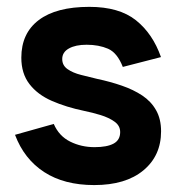

<svg xmlns="http://www.w3.org/2000/svg" viewBox="-20 -530 519 560"><path d="M254.8 9.8Q167.2 9.8 108.9 -28.1Q50.5 -66 23.8 -136.8L136.8 -168.5Q152.2 -133 184.8 -116.9Q217.2 -100.8 255.8 -100.8Q292 -100.8 311.2 -111.1Q330.5 -121.5 330.5 -144.8Q330.5 -163.5 314 -175.2Q297.5 -187 273.4 -194.4Q249.2 -201.8 225.8 -206.5Q172.8 -217.5 131.1 -235.8Q89.5 -254 65.9 -284.8Q42.2 -315.5 42.2 -361.8Q42.2 -433 93.1 -471.5Q144 -510 240.5 -510Q327.5 -510 376.5 -470.9Q425.5 -431.8 449.5 -363.5L338.2 -334.8Q322 -376.2 295 -387.9Q268 -399.5 232.8 -399.5Q200.2 -399.5 180.9 -388.6Q161.5 -377.8 161.5 -357.8Q161.5 -339.2 177 -328.4Q192.5 -317.5 216.4 -311.5Q240.2 -305.5 263.8 -299.8Q301.8 -291.8 335.5 -280.1Q369.2 -268.5 395 -251.4Q420.8 -234.2 435.2 -208.6Q449.8 -183 449.8 -147Q449.8 -75.8 398.1 -33Q346.5 9.8 254.8 9.8Z"/></svg>

Font: Haskoy
Style: Regular
Weight: 400
Designer: Ertekin Erdin
Foundry: Ertekin Erdin
Version: Version 1.500